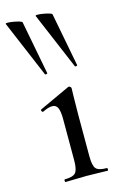

<svg xmlns="http://www.w3.org/2000/svg" viewBox="-138 -781 522 831"><g transform="rotate(-15 123.0 -365.5)"><path d="M49 0Q46 0 46 -6Q46 -12 49 -12Q85 -12 97 -25.5Q109 -39 109 -81V-265Q109 -300 102 -316Q95 -332 77 -332Q69 -332 58.5 -329Q48 -326 34 -319Q30 -318 27.5 -323.5Q25 -329 29 -331L165 -394Q168 -395 169 -395Q172 -395 175.5 -392Q179 -389 179 -385Q179 -376 178 -346Q177 -316 177 -267V-81Q177 -39 188.5 -25.5Q200 -12 237 -12Q240 -12 240 -6Q240 0 237 0Q219 0 194.5 -1Q170 -2 143 -2Q116 -2 92 -1Q68 0 49 0ZM217 -474Q218 -471 223.5 -472.5Q229 -474 228 -476L182 -716Q181 -719 169.5 -722.5Q158 -726 143 -728.5Q128 -731 118 -731Q108 -731 110 -727ZM83 -474Q84 -471 89.5 -472.5Q95 -474 94 -476L48 -716Q47 -719 35.5 -722.5Q24 -726 9 -728.5Q-6 -731 -16 -731Q-26 -731 -24 -727Z"/></g></svg>

Font: Cormorant Garamond Light Medium
Style: Regular
Weight: 500
Version: Version 4.001